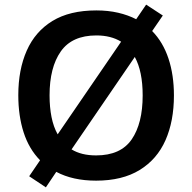

<svg xmlns="http://www.w3.org/2000/svg" viewBox="-20 -770 830 829"><path d="M731 -358Q731 -247 694.5 -164.5Q658 -82 583 -36Q508 10 395 10Q294 10 223 -28L178 39L106 -9L153 -78Q105 -127 82 -198.5Q59 -270 59 -359Q59 -469 95.5 -551.5Q132 -634 206.5 -679.5Q281 -725 396 -725Q447 -725 490 -715Q533 -705 568 -687L611 -750L683 -703L637 -636Q684 -588 707.5 -517Q731 -446 731 -358ZM194 -358Q194 -307 202.5 -264.5Q211 -222 229 -190L503 -590Q459 -617 396 -617Q291 -617 242.5 -548Q194 -479 194 -358ZM596 -358Q596 -462 562 -524L289 -125Q310 -112 336.5 -105.5Q363 -99 395 -99Q501 -99 548.5 -168Q596 -237 596 -358Z"/></svg>

Font: Noto Sans Malayalam SemiBold
Style: Regular
Weight: 600
Designer: Jelle Bosma - Monotype Design Team
Foundry: Monotype Imaging Inc.
Version: Version 2.104; ttfautohint (v1.8.4.7-5d5b)